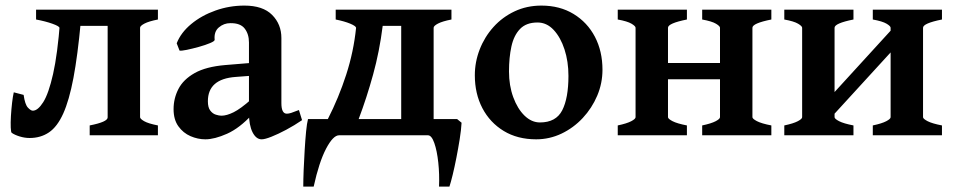

<svg xmlns="http://www.w3.org/2000/svg" viewBox="-20 -489 3448 694"><path d="M304.2 0V-35.6Q369.1 -48.3 369.1 -64.5V-395.5H233.4V-383.8L194.8 -388.7Q193.8 -394.5 169.2 -403.3Q144.5 -412.1 110.4 -418.5V-454.1H550.8V-418.5Q518.1 -412.1 502.2 -403.8Q486.3 -395.5 486.3 -388.7V-65.4Q486.3 -59.6 501 -51Q515.6 -42.5 550.8 -35.6V0ZM272 -409.7Q260.7 -288.1 245.4 -207Q230 -126 208.5 -78.4Q187 -30.8 157 -10.5Q127 9.8 86.9 9.8Q69.3 9.8 51 4.2Q32.7 -1.5 22.5 -8.8Q19.5 -10.7 18.8 -28.1Q18.1 -45.4 19.5 -69.8Q21 -94.2 23.7 -117.7Q26.4 -141.1 29.8 -155.3L65.4 -146Q70.3 -111.3 80.8 -100.1Q91.3 -88.9 98.6 -88.9Q116.7 -88.9 136.2 -119.6Q155.8 -150.4 171.9 -221.7Q188 -293 197.3 -414.6Z M925.8 14.6Q905.8 14.6 892.8 -11Q879.9 -36.6 879.9 -80.1V-335.4Q879.9 -365.7 864.5 -385.7Q849.1 -405.8 812.5 -405.3Q789.1 -405.3 771 -389.9Q752.9 -374.5 755.9 -345.2Q756.3 -340.3 739.5 -333.3Q722.7 -326.2 699 -319.6Q675.3 -313 655 -308.8Q634.8 -304.7 628.9 -306.2L618.7 -332.5Q633.8 -371.1 671.1 -402.1Q708.5 -433.1 758.8 -450.9Q809.1 -468.8 863.3 -468.8Q930.2 -468.8 963.6 -435.1Q997.1 -401.4 997.1 -351.6V-116.2Q997.1 -78.1 1016.6 -78.1Q1023.4 -78.1 1032.2 -80.8Q1041 -83.5 1060.5 -91.3L1071.8 -54.7Q1043.9 -35.6 1014.6 -20Q985.4 -4.4 961.4 5.1Q937.5 14.6 925.8 14.6ZM722.2 14.6Q695.3 14.6 668.7 3.2Q642.1 -8.3 624.8 -32.5Q607.4 -56.6 607.4 -94.7Q607.4 -133.3 625 -167.5Q642.6 -201.7 683.6 -224.9Q724.6 -248 794.4 -253.9L937 -265.6L941.9 -219.2L831.5 -210.9Q731.4 -203.6 731.4 -123Q731.4 -100.6 740 -89.4Q748.5 -78.1 760.3 -74.5Q772 -70.8 780.3 -70.8Q799.3 -70.8 824.5 -83.3Q849.6 -95.7 888.2 -129.9L892.1 -75.7Q846.2 -25.9 800.8 -5.6Q755.4 14.6 722.2 14.6Z M1632.3 -58.6 1648.4 -45.4Q1647 -19.5 1641.6 14.2Q1636.2 47.9 1629.6 81.5Q1623 115.2 1616.2 143.1Q1609.4 170.9 1604.5 185.5H1566.9Q1568.8 141.1 1564.2 98.4Q1559.6 55.7 1549.8 27.8Q1540 0 1526.9 0H1205.6Q1184.1 0 1158.7 48.3Q1133.3 96.7 1113.8 185.5H1076.2Q1076.2 160.6 1077.6 125.2Q1079.1 89.8 1081.3 53Q1083.5 16.1 1086.4 -13.9Q1089.4 -43.9 1093.3 -58.6H1165Q1204.6 -136.2 1231.4 -219.2Q1258.3 -302.2 1267.1 -388.7Q1266.1 -395 1245.6 -403.6Q1225.1 -412.1 1193.4 -418.5V-454.1H1611.8V-418.5Q1579.1 -412.1 1563.2 -403.8Q1547.4 -395.5 1547.4 -388.7V-58.6ZM1430.2 -58.6V-395.5H1363.3Q1351.6 -302.7 1328.6 -219.5Q1305.7 -136.2 1276.4 -58.6Z M2157.7 -236.8Q2157.7 -188 2138.7 -143.1Q2119.6 -98.1 2086.4 -62.5Q2053.2 -26.9 2009.8 -6.1Q1966.3 14.6 1918 14.6Q1850.6 14.6 1800.8 -15.6Q1751 -45.9 1723.6 -98.1Q1696.3 -150.4 1696.3 -216.8Q1696.3 -265.1 1713.9 -310.3Q1731.4 -355.5 1763.7 -391.4Q1795.9 -427.2 1840.1 -448Q1884.3 -468.8 1937 -468.8Q2003.4 -468.8 2053.2 -438.5Q2103 -408.2 2130.4 -356Q2157.7 -303.7 2157.7 -236.8ZM2034.7 -214.8Q2034.7 -266.6 2020.5 -310.3Q2006.3 -354 1981.2 -380.9Q1956.1 -407.7 1922.9 -407.7Q1882.3 -407.7 1859.9 -384.5Q1837.4 -361.3 1828.6 -321.3Q1819.8 -281.2 1819.8 -231Q1819.8 -179.7 1835.2 -137.7Q1850.6 -95.7 1876 -71Q1901.4 -46.4 1931.6 -46.4Q1989.7 -46.4 2012.2 -90.3Q2034.7 -134.3 2034.7 -214.8Z M2332 -202.6V-261.2H2633.8V-202.6ZM2212.9 0V-35.6Q2245.6 -42.5 2261.5 -50.8Q2277.3 -59.1 2277.3 -65.4V-388.7Q2277.3 -394.5 2262.7 -403.3Q2248 -412.1 2212.9 -418.5V-454.1H2462.9V-418.5Q2394.5 -404.8 2394.5 -388.7V-65.4Q2394.5 -59.6 2410.9 -51Q2427.2 -42.5 2462.9 -35.6V0ZM2518.1 0V-35.6Q2550.8 -42.5 2566.7 -50.8Q2582.5 -59.1 2582.5 -65.4V-388.7Q2582.5 -394.5 2567.9 -403.3Q2553.2 -412.1 2518.1 -418.5V-454.1H2768.1V-418.5Q2699.7 -404.8 2699.7 -388.7V-65.4Q2699.7 -59.6 2716.1 -51Q2732.4 -42.5 2768.1 -35.6V0Z M2934.1 -9.8V-87.9L3224.1 -405.3V-326.7ZM2814.9 0V-35.6Q2847.7 -42.5 2863.5 -50.8Q2879.4 -59.1 2879.4 -65.4V-388.7Q2879.4 -394.5 2864.7 -403.3Q2850.1 -412.1 2814.9 -418.5V-454.1H3064.9V-418.5Q2996.6 -404.8 2996.6 -388.7V-65.4Q2996.6 -59.6 3012.9 -51Q3029.3 -42.5 3064.9 -35.6V0ZM3134.8 0V-35.6Q3167.5 -42.5 3183.3 -50.8Q3199.2 -59.1 3199.2 -65.4V-388.7Q3199.2 -394.5 3184.6 -403.3Q3169.9 -412.1 3134.8 -418.5V-454.1H3384.8V-418.5Q3316.4 -404.8 3316.4 -388.7V-65.4Q3316.4 -59.6 3332.8 -51Q3349.1 -42.5 3384.8 -35.6V0Z"/></svg>

Font: Gentium Plus
Style: Bold
Weight: 700
Designer: Victor Gaultney, Annie Olsen, Iska Routamaa, Becca Hirsbrunner
Foundry: SIL International
Version: Version 6.101